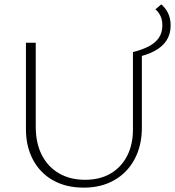

<svg xmlns="http://www.w3.org/2000/svg" viewBox="-20 -854 803 881"><path d="M364 7Q284 7 224.5 -26Q165 -59 132 -120Q99 -181 99 -262V-658H144V-273Q144 -197 172 -142.5Q200 -88 251 -58.5Q302 -29 370 -29Q438 -29 487 -57.5Q536 -86 563 -138Q590 -190 590 -260V-615H631V-269Q631 -186 597.5 -123.5Q564 -61 504 -27Q444 7 364 7ZM601 -590 590 -615Q634 -626 664 -642Q694 -658 709.5 -681.5Q725 -705 725 -737Q725 -764 715.5 -782.5Q706 -801 693 -811L720 -834Q741 -816 752 -792Q763 -768 763 -737Q763 -698 744.5 -669Q726 -640 690 -620.5Q654 -601 601 -590Z"/></svg>

Font: Ysabeau Infant ExtraLight
Style: Regular
Weight: 250
Designer: Christian Thalmann (Catharsis Fonts)
Version: Version 2.001;gftools[0.9.30]; featfreeze: ss01,ss02,lnum